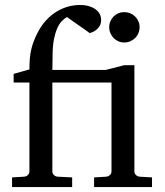

<svg xmlns="http://www.w3.org/2000/svg" viewBox="-20 -757 669 777"><path d="M360.8 0V-39.1L410.2 -42Q418.9 -43 425 -48.8Q431.2 -54.7 431.2 -64V-422.9H191.9V-64Q191.9 -54.7 198 -48.8Q204.1 -43 212.9 -42L272 -39.1V0H28.8V-39.1L78.1 -42Q86.9 -43 93 -48.8Q99.1 -54.7 99.1 -64V-422.9H35.2V-458L99.1 -476.1Q99.1 -501 100.8 -520.8Q102.5 -540.5 106.7 -557.9Q110.8 -575.2 117.2 -591.6Q123.5 -607.9 132.8 -626Q147.5 -654.3 166.7 -675Q186 -695.8 208.3 -709.5Q230.5 -723.1 254.6 -730Q278.8 -736.8 303.2 -736.8Q324.2 -736.8 340.3 -731.9Q356.4 -727.1 367.4 -718.8Q378.4 -710.4 383.8 -699.7Q389.2 -689 389.2 -676.8Q389.2 -661.6 383.1 -651.6Q377 -641.6 368.9 -635.5Q360.8 -629.4 353.3 -626.5Q345.7 -623.5 342.8 -623Q341.8 -624 334.7 -629.2Q327.6 -634.3 317.6 -641.4Q307.6 -648.4 296.1 -656.2Q284.7 -664.1 274.9 -671.1Q265.1 -678.2 258.3 -682.9Q251.5 -687.5 251 -688Q240.2 -682.1 230 -671.4Q219.7 -660.6 211.7 -642.6Q203.6 -624.5 198.5 -598.9Q193.4 -573.2 192.9 -538.1L191.9 -474.1H408.2L482.9 -493.2H523.9V-64Q523.9 -54.7 530 -48.8Q536.1 -43 544.9 -42L595.2 -39.1V0ZM544.9 -647Q544.9 -634.3 540 -622.8Q535.2 -611.3 526.6 -603Q518.1 -594.7 506.8 -589.8Q495.6 -585 482.9 -585Q470.2 -585 459.2 -589.8Q448.2 -594.7 439.9 -603Q431.6 -611.3 426.8 -622.8Q421.9 -634.3 421.9 -647Q421.9 -659.7 426.8 -670.9Q431.6 -682.1 439.9 -690.4Q448.2 -698.7 459.2 -703.4Q470.2 -708 482.9 -708Q495.6 -708 506.8 -703.4Q518.1 -698.7 526.6 -690.4Q535.2 -682.1 540 -670.9Q544.9 -659.7 544.9 -647Z"/></svg>

Font: Charis SIL Viet
Style: Regular
Weight: 400
Foundry: SIL International
Version: Version 5.000